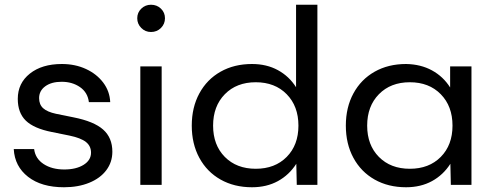

<svg xmlns="http://www.w3.org/2000/svg" viewBox="-20 -780 2084 810"><path d="M445 -349H355Q350 -390 317.5 -412.5Q285 -435 240 -435Q197 -435 171 -416Q145 -397 145 -366Q145 -339 162 -323.5Q179 -308 216 -300L290 -285Q376 -268 415 -233.5Q454 -199 454 -140Q454 -96 428.5 -62Q403 -28 356.5 -9Q310 10 250 10Q155 10 98.5 -34Q42 -78 38 -151H124Q129 -111 164 -88Q199 -65 251 -65Q301 -65 332.5 -84.5Q364 -104 364 -136Q364 -164 342.5 -181Q321 -198 273 -208L199 -223Q123 -238 89 -271Q55 -304 55 -363Q55 -429 106 -469.5Q157 -510 241 -510Q297 -510 342.5 -489Q388 -468 415.5 -431.5Q443 -395 445 -349Z M662 -500V0H572V-500ZM676 -703Q676 -679 659 -662Q642 -645 617 -645Q593 -645 576 -662Q559 -679 559 -703Q559 -727 576 -743.5Q593 -760 617 -760Q642 -760 659 -743.5Q676 -727 676 -703Z M1230 -89Q1200 -42 1152.5 -16Q1105 10 1043 10Q968 10 910.5 -22.5Q853 -55 821 -114Q789 -173 789 -250Q789 -327 821 -386Q853 -445 910.5 -477.5Q968 -510 1043 -510Q1105 -510 1152.5 -484Q1200 -458 1229 -412V-760H1319V0H1232ZM1239 -250Q1239 -332 1189.5 -382.5Q1140 -433 1059 -433Q978 -433 928.5 -382.5Q879 -332 879 -250Q879 -168 928.5 -118Q978 -68 1059 -68Q1140 -68 1189.5 -118Q1239 -168 1239 -250Z M1880 -89Q1850 -42 1802.5 -16Q1755 10 1693 10Q1618 10 1560.5 -22.5Q1503 -55 1471 -114Q1439 -173 1439 -250Q1439 -327 1471 -386Q1503 -445 1560.5 -477.5Q1618 -510 1693 -510Q1755 -509 1802.5 -483Q1850 -457 1879 -411V-500H1969V0H1882ZM1889 -250Q1889 -332 1839.5 -382.5Q1790 -433 1709 -433Q1628 -433 1578.5 -382.5Q1529 -332 1529 -250Q1529 -168 1578.5 -118Q1628 -68 1709 -68Q1790 -68 1839.5 -118Q1889 -168 1889 -250Z"/></svg>

Font: Goli
Style: Regular
Weight: 400
Designer: jaikishan Patel
Foundry: MagicType
Version: Version 1.000